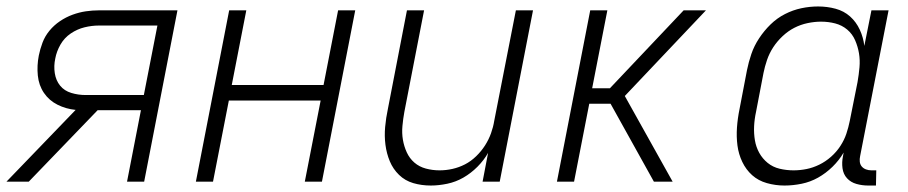

<svg xmlns="http://www.w3.org/2000/svg" viewBox="-39 -562 2809 594"><path d="M50 0H-19L195 -222Q165 -225 139 -238Q113 -251 97 -274.5Q81 -298 78 -328.5Q75 -359 81 -390Q85 -410 92.5 -430Q100 -450 114 -467Q128 -484 146.5 -496.5Q165 -509 185.5 -516.5Q206 -524 226.5 -527Q247 -530 267 -530H510L407 0H354L397 -221H263ZM406 -268 448 -483H267Q245 -483 222.5 -477.5Q200 -472 180 -458.5Q160 -445 148 -424Q136 -403 132 -381Q127 -358 130.5 -335.5Q134 -313 147 -297Q160 -281 181.5 -274.5Q203 -268 226 -268Z M567 0 670 -530H723L678 -299H962L1007 -530H1060L957 0H904L953 -251H669L620 0Z M1294 12Q1265 12 1239.5 4.5Q1214 -3 1195.5 -21Q1177 -39 1167 -63Q1157 -87 1153.5 -114Q1150 -141 1152.5 -169Q1155 -197 1161 -225L1220 -530H1273L1212 -216Q1208 -194 1206 -172Q1204 -150 1207.5 -129.5Q1211 -109 1219.5 -90.5Q1228 -72 1243 -59Q1258 -46 1278.5 -40.5Q1299 -35 1321 -35Q1341 -35 1361 -39.5Q1381 -44 1399.5 -53.5Q1418 -63 1434 -78.5Q1450 -94 1461.5 -112Q1473 -130 1480 -149.5Q1487 -169 1490 -188L1557 -530H1610L1507 0H1454L1471 -89Q1458 -66 1438 -46Q1418 -26 1394.5 -12.5Q1371 1 1344.5 6.5Q1318 12 1294 12Z M1984 0 1850 -241H1784L1737 0H1684L1787 -530H1840L1793 -289H1848L2076 -530H2145L1894 -265L2042 0Z M2388 12Q2360 12 2333.5 4.5Q2307 -3 2288 -20Q2269 -37 2257.5 -61Q2246 -85 2242.5 -112Q2239 -139 2241 -167.5Q2243 -196 2249 -225L2272 -345Q2277 -370 2285.5 -395Q2294 -420 2309.5 -443.5Q2325 -467 2345 -486.5Q2365 -506 2389.5 -518.5Q2414 -531 2440 -536.5Q2466 -542 2492 -542Q2520 -542 2546 -535Q2572 -528 2591 -511Q2610 -494 2621 -470Q2632 -446 2635 -420L2657 -530H2710L2622 -79Q2620 -70 2621 -61.5Q2622 -53 2627 -47Q2632 -41 2640 -38Q2648 -35 2657 -35H2672L2671 12H2647Q2628 12 2610.5 7Q2593 2 2581.5 -10.5Q2570 -23 2567.5 -41.5Q2565 -60 2569 -79L2571 -90Q2557 -66 2536.5 -46Q2516 -26 2492 -12.5Q2468 1 2441 6.5Q2414 12 2388 12ZM2416 -35Q2436 -35 2456 -39Q2476 -43 2495.5 -52.5Q2515 -62 2532 -77Q2549 -92 2561 -110.5Q2573 -129 2579.5 -148.5Q2586 -168 2590 -188L2614 -308Q2618 -331 2620 -353.5Q2622 -376 2618.5 -397Q2615 -418 2606.5 -437.5Q2598 -457 2582 -470.5Q2566 -484 2545 -489.5Q2524 -495 2501 -495Q2481 -495 2459.5 -490.5Q2438 -486 2418.5 -476Q2399 -466 2382 -450Q2365 -434 2353 -415.5Q2341 -397 2334 -376.5Q2327 -356 2323 -336L2300 -216Q2295 -193 2294 -171Q2293 -149 2296.5 -128Q2300 -107 2310 -89Q2320 -71 2336 -58Q2352 -45 2373 -40Q2394 -35 2416 -35Z"/></svg>

Font: Lode Dark Term
Style: Italic
Weight: 400
Italic angle: -11°
Monospace: yes
Designer: Belleve Invis
Foundry: Belleve Invis
Version: Version 29.2.0